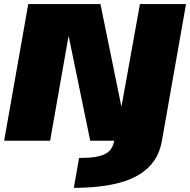

<svg xmlns="http://www.w3.org/2000/svg" viewBox="-32 -695 938 948"><path d="M332.5 232.5Q394.5 232.5 453.5 226.2Q512.5 220 564.8 205.5Q617 191 659.2 164.5Q701.5 138 729.5 97.8Q757.5 57.5 767.5 0H532Q528 21.5 518.2 37.5Q508.5 53.5 489.5 64Q470.5 74.5 438.8 79.8Q407 85 358.5 85ZM-11.5 0H215.5L306 -514.5H307.5L413.5 0H767.5L886.5 -675H659L568.5 -172.5H566.5L464 -675H107.5Z"/></svg>

Font: Anybody Thin Black
Style: Italic
Weight: 900
Italic angle: -10°
Version: Version 1.113;gftools[0.9.25]